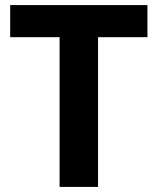

<svg xmlns="http://www.w3.org/2000/svg" viewBox="-20 -734 619 754"><path d="M365 0H214V-588H20V-714H559V-588H365Z"/></svg>

Font: Noto Sans Javanese
Style: Regular
Weight: 400
Designer: Monotype Design Team
Foundry: Monotype Imaging Inc.
Version: Version 2.004